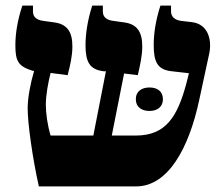

<svg xmlns="http://www.w3.org/2000/svg" viewBox="-20 -667 796 687"><path d="M119 0H467C581 0 656 -136 693 -310L729 -477C739 -527 723 -582 665 -588L630 -592C603 -595 592 -609 592 -626V-647H554C536 -591 530 -545 530 -505C530 -445 544 -417 595 -412L656 -405L647 -369C615 -250 574 -182 466 -182H380L424 -404L473 -398C481 -433 489 -466 489 -501C489 -551 472 -581 423 -587L387 -592C361 -595 348 -606 348 -626V-647H310C293 -594 286 -545 286 -505C286 -445 301 -418 351 -412H359L314 -182H161C150 -219 144 -261 144 -292C144 -327 152 -370 161 -406L222 -398C231 -433 239 -466 239 -501C239 -551 222 -581 173 -587L137 -592C111 -595 98 -606 98 -626V-647H60C42 -593 35 -545 35 -505C35 -447 46 -430 96 -414L102 -413C89 -369 79 -318 79 -279C79 -226 96 -103 119 0ZM466 -312C466 -283 488 -270 515 -270C542 -270 563 -284 563 -312C563 -341 542 -354 515 -354C488 -354 466 -341 466 -312Z"/></svg>

Font: Noto Serif Hebrew Extra
Style: Regular
Weight: 800
Designer: Monotype Design Team
Foundry: Monotype Imaging Inc.
Version: Version 1.901